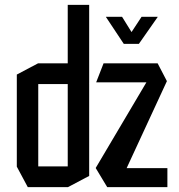

<svg xmlns="http://www.w3.org/2000/svg" viewBox="-20 -768 733 788"><path d="M345 -425 258 -508V-748H346V-425ZM137 -423V-508H285L346 -424V-423ZM94 0 49 -84V-85H258V0ZM49 -85V-462L136 -508H137V-85ZM258 0V-423H346V-46L259 0ZM375 -430V-431L405 -508H627L617 -430ZM491 -59 373 -78V-79L627 -508L665 -435ZM420 0 373 -78H667V0ZM488 -588 415 -698V-699H481L545 -596ZM488 -588 561 -699H627V-698L550 -588Z"/></svg>

Font: Foldit
Style: Regular
Weight: 400
Version: Version 1.003